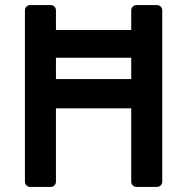

<svg xmlns="http://www.w3.org/2000/svg" viewBox="-20 -735 739 755"><path d="M618 -694V-21Q618 -12 612 -6Q606 0 597 0H517Q508 0 502 -6Q496 -12 496 -21V-309H200V-21Q200 -12 194 -6Q188 0 179 0H99Q90 0 84 -6Q78 -12 78 -21V-694Q78 -703 84 -709Q90 -715 99 -715H179Q188 -715 194 -709Q200 -703 200 -694V-617H496V-694Q496 -703 502 -709Q508 -715 517 -715H597Q606 -715 612 -709Q618 -703 618 -694ZM496 -424V-508H200V-424Z"/></svg>

Font: Miriam Libre
Style: Bold
Weight: 700
Designer: Michal Sahar
Foundry: Hagilda
Version: Version 1.001